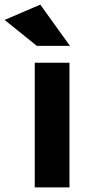

<svg xmlns="http://www.w3.org/2000/svg" viewBox="-79 -809 391 829"><path d="M71 -538H221V0H71ZM223 -611H80L-59 -723L95 -789Z"/></svg>

Font: Montserrat_am3
Style: Bold
Weight: 700
Designer: Julieta Ulanovsky
Foundry: Julieta Ulanovsky. Armenina letters added by Vahan Hovhannisyan
Version: Version 2.001